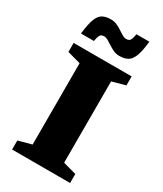

<svg xmlns="http://www.w3.org/2000/svg" viewBox="-227 -1013 934 1098"><g transform="rotate(30 240.0 -464.0)"><path d="M431.5 -59.5V0H48.5V-59.5L136 -83.5V-620.5L48.5 -644.5V-704H431.5V-644.5L344 -620.5V-83.5ZM420 -926.5Q413.5 -861.5 400.5 -828Q387.5 -794.5 365.8 -782.2Q344 -770 311.5 -770Q290 -770 272 -778.2Q254 -786.5 238 -797.2Q222 -808 208 -816Q194 -824 181 -824Q170 -824 163 -820Q156 -816 151.5 -804.8Q147 -793.5 143.5 -771.5H58Q65 -836 77.8 -869.8Q90.5 -903.5 112.2 -915.5Q134 -927.5 166.5 -927.5Q188 -927.5 206.2 -919.5Q224.5 -911.5 240.2 -900.8Q256 -890 270 -881.8Q284 -873.5 297.5 -873.5Q308.5 -873.5 315.5 -877.8Q322.5 -882 327 -893.5Q331.5 -905 334.5 -926.5Z"/></g></svg>

Font: Newsreader 7pt
Style: Bold
Weight: 700
Designer: Hugues Gentile
Foundry: Production Type
Version: Version 1.003